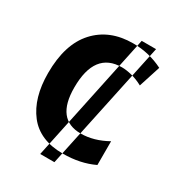

<svg xmlns="http://www.w3.org/2000/svg" viewBox="-196 -881 992 1078"><g transform="rotate(30 300.0 -342.5)"><path d="M229 75 405 -760H498L321 75ZM338 10Q450 10 538 -32V-186Q452 -138 368 -138Q208 -138 208 -344Q208 -576 384 -576Q412 -576 448 -567Q484 -558 521 -538L566 -678Q475 -724 371 -724Q219 -724 129.5 -626Q40 -528 40 -341Q40 -180 114 -85Q188 10 338 10Z"/></g></svg>

Font: Noto Sans Mono Extra
Style: Regular
Weight: 800
Designer: Monotype Design Team
Foundry: Monotype Imaging Inc.
Version: Version 1.900